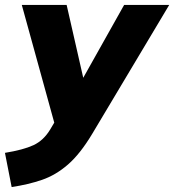

<svg xmlns="http://www.w3.org/2000/svg" viewBox="-57 -528 703 775"><path d="M0 0ZM-10 227 -37 89Q37 77 78 58Q119 39 146 -6L162 -33L31 -508H212L279 -214L444 -508H626L316 11Q267 93 217.5 136Q168 179 112.5 198Q57 217 -10 227Z"/></svg>

Font: Winston ExtraBold
Style: Italic
Weight: 800
Italic angle: -9°
Designer: Original fonts by Vernon Adams / Changes by Cristiano Sobral
Foundry: Original fonts by Vernon Adams / Changes by Cristiano Sobral
Version: Version 2.503;July 17, 2020;FontCreator 13.0.0.2655 64-bit